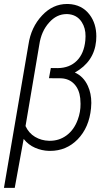

<svg xmlns="http://www.w3.org/2000/svg" viewBox="-26 -741 553 956"><path d="M262.2 -401.9Q320.8 -402.8 356.7 -438.7Q392.6 -474.6 398.9 -540Q399.9 -550.3 399.9 -560.5Q400.4 -601.1 380.9 -631.3Q356.4 -668.9 309.1 -670.9Q307.6 -670.9 305.7 -670.9Q255.9 -670.9 218.8 -628.9Q179.7 -585.9 169.9 -519.5L101.1 -113.3Q117.2 -78.1 148.4 -59.6Q179.7 -41 217.8 -40Q220.2 -40 222.7 -40Q268.6 -40 304.7 -66.4Q342.8 -94.2 361.3 -145.5Q375.5 -183.6 375 -224.1Q375 -237.8 373.5 -252Q368.7 -295.9 343.8 -322.5Q318.8 -349.1 278.8 -351.1L217.8 -351.6L227.1 -402.3ZM313 -721.2Q382.3 -718.8 420.9 -667Q453.6 -623 453.6 -560.1Q453.6 -548.8 452.6 -537.1Q442.9 -433.6 346.7 -379.9Q390.1 -360.4 411.6 -313Q428.7 -275.9 428.7 -228.5Q428.7 -215.3 427.2 -201.7Q418 -106 360.4 -46.9Q304.2 10.3 223.6 10.3Q221.2 10.3 218.3 10.3Q181.6 9.3 148.2 -5.4Q114.7 -20 91.8 -49.3L47.4 194.3H-6.3L115.7 -519Q128.4 -605.5 183.6 -664.1Q236.8 -721.2 308.1 -721.2Q310.5 -721.2 313 -721.2Z"/></svg>

Font: MAUL Condensed Light Italic
Style: Light Italic
Weight: 300
Italic angle: -12°
Designer: MAUL
Version: Version 1.0; 2020; ttfautohint (v1.8.3)